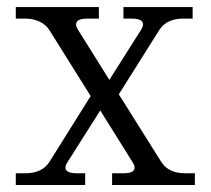

<svg xmlns="http://www.w3.org/2000/svg" viewBox="-20 -526 599 546"><path d="M24.9 -473.1V-505.9H261.2V-473.1H228Q205.6 -473.1 199 -464.6Q192.4 -456.1 202.1 -440.9L291 -298.8L380.9 -440.9Q390.6 -456.1 384 -464.6Q377.4 -473.1 355 -473.1H331.1V-505.9H527.8V-473.1H501Q454.1 -473.1 433.1 -440.9L317.9 -257.8L439 -64.9Q460 -33.2 506.8 -33.2H534.2V0H298.8V-33.2H331.1Q353.5 -33.2 360.1 -41.5Q366.7 -49.8 356.9 -64.9L265.1 -211.9L171.9 -64.9Q162.1 -49.8 168.9 -41.5Q175.8 -33.2 198.2 -33.2H222.2V0H24.9V-33.2H51.8Q99.1 -33.2 120.1 -64.9L237.8 -252.9L120.1 -440.9Q110.4 -456.1 92.3 -464.6Q74.2 -473.1 51.8 -473.1Z"/></svg>

Font: LT Superior Serif
Style: Regular
Weight: 400
Designer: Daniel Lyons
Foundry: LyonsType
Version: Version 2.120;FEAKit 1.0